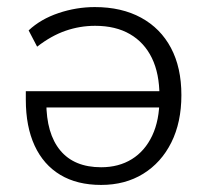

<svg xmlns="http://www.w3.org/2000/svg" viewBox="-20 -515 589 543"><path d="M266 8Q198 8 150.5 -20.5Q103 -49 78 -103Q53 -157 53 -233V-257H448V-211H91L111 -226Q111 -137 150.5 -89.5Q190 -42 266 -42Q316 -42 353 -65Q390 -88 410.5 -131.5Q431 -175 431 -236V-243Q431 -307 409.5 -351Q388 -395 347.5 -418.5Q307 -442 249 -442Q206 -442 165.5 -428Q125 -414 85 -383L61 -429Q95 -461 145.5 -478Q196 -495 248 -495Q324 -495 379 -465Q434 -435 463.5 -379.5Q493 -324 493 -246Q493 -169 464.5 -112Q436 -55 385 -23.5Q334 8 266 8Z"/></svg>

Font: Nunito Sans 11pt Light
Style: Regular
Weight: 300
Version: Version 3.101;gftools[0.9.27]